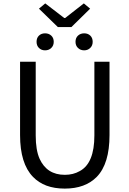

<svg xmlns="http://www.w3.org/2000/svg" viewBox="-20 -1096 761 1129"><path d="M174 -56Q98 -134 98 -302V-733H190V-300Q190 -213 213 -162Q256 -68 361 -68Q411 -68 449 -90Q535 -136 535 -300V-733H624V-302Q624 -133 549 -56Q481 13 361 13Q240 13 174 -56ZM209 -1045 246 -1076 358 -990H363L473 -1076L510 -1045L400 -937H320ZM195 -850Q195 -873 209 -886.5Q223 -900 245 -900Q267 -900 281.5 -886.5Q296 -873 296 -850Q296 -828 281.5 -814Q267 -800 245 -800Q223 -800 209 -814Q195 -828 195 -850ZM424 -850Q424 -873 438.5 -886.5Q453 -900 475 -900Q497 -900 511 -886.5Q525 -873 525 -850Q525 -828 510.5 -814Q496 -800 475 -800Q453 -800 438.5 -814Q424 -828 424 -850Z"/></svg>

Font: Merged Yaku Han JP
Style: Regular
Weight: 400
Designer: Ryoko NISHIZUKA 西塚涼子 (kana, bopomofo & ideographs); Paul D. Hunt (Latin, Greek & Cyrillic); Sandoll Communications 산돌커뮤니
Foundry: Adobe
Version: Version 2.004